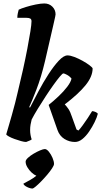

<svg xmlns="http://www.w3.org/2000/svg" viewBox="-20 -820 606 1109"><path d="M131 0Q120 0 102 -5Q84 -10 64.5 -17Q45 -24 31.5 -31.5Q18 -39 16 -44Q21 -61 29.5 -90Q38 -119 48 -154Q58 -189 67 -224Q76 -259 82 -286Q98 -351 112.5 -416.5Q127 -482 138 -539.5Q149 -597 155.5 -638.5Q162 -680 162 -697Q162 -709 154.5 -713Q147 -717 134 -717H80Q80 -731 83 -744Q86 -757 88 -764Q102 -771 129.5 -779.5Q157 -788 186.5 -794Q216 -800 236 -800Q264 -800 282.5 -781.5Q301 -763 301 -737Q301 -734 298.5 -722Q296 -710 287 -671L240 -467Q218 -374 190.5 -303Q163 -232 149 -202L153 -198Q175 -241 202.5 -293Q230 -345 260.5 -392Q291 -439 319.5 -469.5Q348 -500 370 -500Q386 -500 409.5 -491Q433 -482 456.5 -469Q480 -456 496.5 -443.5Q513 -431 515 -425Q515 -378 474 -327.5Q433 -277 354 -217Q364 -207 375 -191Q386 -175 396 -144L422 -72L433 -66Q443 -76 457.5 -96Q472 -116 487 -138.5Q502 -161 512 -178Q521 -178 532 -173Q543 -168 545 -163Q540 -142 526.5 -114.5Q513 -87 495 -60.5Q477 -34 456 -17Q435 0 413 0Q380 0 352 -17.5Q324 -35 312 -69L261 -214Q290 -237 319 -264.5Q348 -292 368.5 -319Q389 -346 393 -366Q383 -379 367.5 -387.5Q352 -396 346 -396Q341 -396 325.5 -377.5Q310 -359 288.5 -329Q267 -299 243.5 -263Q220 -227 198.5 -192Q177 -157 163 -130Q159 -114 156.5 -100Q154 -86 154 -68Q154 -54 156.5 -40Q159 -26 163 -15Q161 -12 150 -7.5Q139 -3 131 0ZM168 269Q154 269 136 260Q118 251 115 241Q133 231 154 219.5Q175 208 190 195Q177 190 162.5 176.5Q148 163 138 146Q128 129 128 114Q128 104 141.5 91.5Q155 79 174.5 67.5Q194 56 212 48.5Q230 41 239 41Q250 41 262.5 56.5Q275 72 283.5 92Q292 112 292 127Q292 135 281 152Q270 169 253 189Q236 209 218 227.5Q200 246 186 257.5Q172 269 168 269Z"/></svg>

Font: Texturina ExtraBold
Style: Italic
Weight: 800
Italic angle: -11°
Designer: Guillermo Torres Carreño
Foundry: Omnibus-Type
Version: Version 1.002; ttfautohint (v1.8.3)